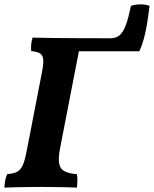

<svg xmlns="http://www.w3.org/2000/svg" viewBox="-29 -850 700 873"><path d="M-9 3Q-7.9 -16.7 -4.9 -31.4Q-1.9 -46.1 3.7 -58.3Q31.2 -60.3 47.4 -68.3Q63.7 -76.3 73.7 -97.4Q83.7 -118.5 91.3 -158.3L161.2 -518.7Q169.3 -558.5 167.6 -578.5Q165.9 -598.6 153.2 -606.9Q140.5 -615.2 112.9 -617.7Q111.5 -630.8 112.7 -646.2Q114 -661.7 119 -679Q145.7 -678 191.9 -677.5Q238.1 -677 307.7 -676.5Q377.2 -676 473.6 -676Q498.9 -676 515.1 -690Q531.3 -704 543.3 -736.4Q555.2 -768.7 566.2 -823.1Q587 -830.2 610.8 -830.2Q634.7 -830.2 650.9 -823.1Q645.3 -776.3 639.1 -738.8Q632.8 -701.4 624.5 -671.8Q616.2 -642.2 604.6 -616.8H329.7L243.6 -173.1Q235.6 -130.1 240.1 -106Q244.6 -82 264.4 -71.4Q284.2 -60.8 320.4 -58.3Q323 -46.1 322.9 -29.9Q322.9 -13.6 320.9 3Q303.8 2 276.8 1.5Q249.8 1 219.7 0.5Q189.7 0 161.5 0Q131.7 0 98.7 0.5Q65.7 1 37.3 1.5Q8.8 2 -9 3Z"/></svg>

Font: Vollkorn
Style: Italic
Weight: 400
Italic angle: -11°
Designer: Friedrich Althausen
Foundry: Friedrich Althausen
Version: Version 5.001